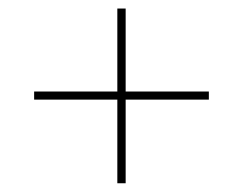

<svg xmlns="http://www.w3.org/2000/svg" viewBox="-20 -610 570 450"><path d="M255 -180.5V-376.5H60V-395.5H255V-590H274.5V-395.5H469.5V-376.5H274.5V-180.5Z"/></svg>

Font: Bodoni Moda SemiBold
Style: Regular
Weight: 600
Designer: Owen Earl
Foundry: indestructible type
Version: Version 2.005; ttfautohint (v1.8.4.7-5d5b)